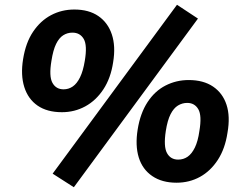

<svg xmlns="http://www.w3.org/2000/svg" viewBox="-20 -756 1021 806"><path d="M290 30 201 -27 723 -736 811 -678ZM240 -285Q178 -285 138 -312.5Q98 -340 82 -390.5Q66 -441 77 -508Q88 -577 119 -623Q150 -669 194.5 -692.5Q239 -716 292 -716Q353 -716 393 -688.5Q433 -661 449.5 -611.5Q466 -562 455 -495Q445 -428 414 -381Q383 -334 338 -309.5Q293 -285 240 -285ZM247 -381Q268 -381 285.5 -393Q303 -405 316 -431.5Q329 -458 336 -501Q347 -566 331.5 -592.5Q316 -619 284 -619Q263 -619 245.5 -608Q228 -597 215.5 -571.5Q203 -546 196 -501Q185 -436 200 -408.5Q215 -381 247 -381ZM721 11Q660 11 619 -17Q578 -45 562.5 -95Q547 -145 558 -213Q569 -281 599.5 -327.5Q630 -374 675 -397Q720 -420 772 -420Q834 -420 874.5 -392.5Q915 -365 931 -316Q947 -267 935 -199Q925 -132 894.5 -85Q864 -38 819.5 -13.5Q775 11 721 11ZM728 -86Q750 -86 767.5 -98Q785 -110 798 -136.5Q811 -163 817 -206Q828 -271 812.5 -297.5Q797 -324 766 -324Q745 -324 727 -313Q709 -302 696 -276.5Q683 -251 676 -206Q666 -141 681 -113.5Q696 -86 728 -86Z"/></svg>

Font: Nunito Sans 6pt ExtraBold
Style: Italic
Weight: 800
Italic angle: -9°
Version: Version 3.101;gftools[0.9.27]